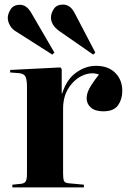

<svg xmlns="http://www.w3.org/2000/svg" viewBox="-20 -820 567 840"><path d="M34 0V-12L73 -16Q88 -18 93 -27Q98 -36 98 -62V-440Q98 -471 91.5 -484.5Q85 -498 63 -500L24 -503L25 -514L244 -525L250 -518V-411H252Q271 -472 312.5 -502Q354 -532 400 -532Q453 -532 484 -501.5Q515 -471 515 -422Q515 -386 496.5 -359.5Q478 -333 432 -333Q396 -333 377.5 -349.5Q359 -366 359 -390Q359 -409 370 -431Q381 -453 413 -494Q380 -506 343.5 -490.5Q307 -475 281.5 -437Q256 -399 256 -344V-61Q256 -38 260 -28.5Q264 -19 283 -18L347 -12V0ZM388 -581 241 -683Q220 -698 211.5 -713Q203 -728 203 -743Q203 -762 215.5 -781Q228 -800 256 -800Q270 -800 282.5 -792Q295 -784 305 -766L397 -590ZM209 -581 52 -681Q34 -691 24 -708Q14 -725 14 -742Q14 -759 26.5 -779Q39 -799 67 -799Q96 -799 116 -765L218 -590Z"/></svg>

Font: Literata 72pt
Style: Bold
Weight: 700
Designer: Latin by Veronika Burian and Jose Scaglione. Greek by Irene Vlachou. Cyrillic by Vera Evstafieva.
Foundry: TypeTogether
Version: Version 3.002